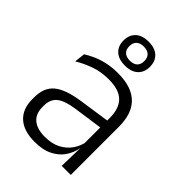

<svg xmlns="http://www.w3.org/2000/svg" viewBox="-210 -801 907 907"><g transform="rotate(45 243.0 -348.0)"><path d="M423 0H362.5L365.5 -121.5L363 -131V-288.5V-321Q363 -384 331.2 -415.2Q299.5 -446.5 231.5 -446.5Q178.5 -446.5 135 -430.5Q91.5 -414.5 58.5 -394L64.5 -447.5Q82.5 -459 108 -470.8Q133.5 -482.5 166.8 -490.2Q200 -498 240 -498Q289 -498 323.8 -486Q358.5 -474 380.5 -451Q402.5 -428 412.8 -395.5Q423 -363 423 -322.5ZM191.5 10.5Q119 10.5 80.2 -24.5Q41.5 -59.5 41.5 -125V-138Q41.5 -202.5 81.2 -235.2Q121 -268 210 -281L373 -305L376 -259L217.5 -236.5Q155.5 -227.5 128.5 -205.8Q101.5 -184 101.5 -141.5V-132.5Q101.5 -87.5 129 -64Q156.5 -40.5 209.5 -40.5Q255 -40.5 287.2 -57Q319.5 -73.5 339.2 -101.2Q359 -129 365.5 -163.5L377.5 -120.5H365Q359 -86 338.8 -56Q318.5 -26 282.2 -7.8Q246 10.5 191.5 10.5ZM150 -624.5V-626Q150 -662.5 172.8 -684Q195.5 -705.5 238.5 -705.5Q281 -705.5 303.8 -684Q326.5 -662.5 326.5 -626V-624.5Q326.5 -589 303.8 -567.5Q281 -546 238.5 -546Q195.5 -546 172.8 -567.5Q150 -589 150 -624.5ZM188.5 -626V-625Q188.5 -603 201.5 -591Q214.5 -579 238.5 -579Q263 -579 275.8 -591Q288.5 -603 288.5 -625V-626Q288.5 -648.5 275.8 -660.8Q263 -673 238.5 -673Q214.5 -673 201.5 -660.8Q188.5 -648.5 188.5 -626Z"/></g></svg>

Font: Anek Devanagari Light
Style: Regular
Weight: 300
Designer: Kailash Malviya (Devanagari) & Yesha Goshar (Latin)
Foundry: Ek Type
Version: Version 1.003